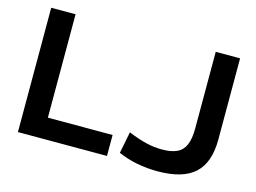

<svg xmlns="http://www.w3.org/2000/svg" viewBox="-99 -904 1454 1089"><g transform="rotate(15 628.0 -360.0)"><path d="M77 0V-730H220V-123H600V0ZM899 10Q836 10 777 -1.5Q718 -13 666 -36L691 -163Q752 -138 798.5 -127Q845 -116 890 -116Q946 -116 979.5 -132Q1013 -148 1028 -184.5Q1043 -221 1043 -280V-730H1186V-253Q1186 -118 1116.5 -54Q1047 10 899 10Z"/></g></svg>

Font: M PLUS 1
Style: Bold
Weight: 700
Designer: Coji Morishita
Foundry: UNDERFOREST DESIGN
Version: Version 1.001